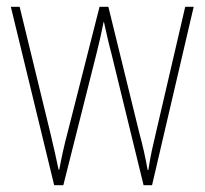

<svg xmlns="http://www.w3.org/2000/svg" viewBox="-20 -547 604 567"><path d="M309 -389 404 0H429L552 -527H527L440 -153C430 -110 426 -95 418 -45H416C410 -79 402 -116 391 -156L300 -527H274L181 -161C169 -117 160 -73 155 -46H153C146 -80 139 -111 128 -157L38 -527H12L140 0H167L265 -389C273 -421 280 -451 286 -482H287C294 -451 300 -422 309 -389Z"/></svg>

Font: Noto Sans Khmer UI Condensed Thin
Style: Regular
Weight: 100
Width: 3
Designer: Danh Hong and the Monotype Design Team
Foundry: Monotype Imaging Inc.
Version: Version 2.002